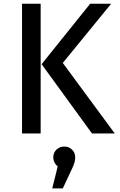

<svg xmlns="http://www.w3.org/2000/svg" viewBox="-20 -727 655 1046"><path d="M201.5 -706.7V0H100V-706.7ZM481 0 206.7 -377.4 471.3 -706.7H585.6L322.1 -384.1L605.1 0ZM389.7 130.3Q389.7 144.1 385.9 157.9Q382.1 171.8 372.8 191.3L322.1 299.5H264.6L294.4 179.5Q283.1 170.8 276.7 157.9Q270.3 145.1 270.3 130.3Q270.3 105.1 287.4 88.2Q304.6 71.3 330.3 71.3Q355.4 71.3 372.6 88.2Q389.7 105.1 389.7 130.3Z"/></svg>

Font: Fira Code Fixed Retina
Style: Regular
Weight: 450
Monospace: yes
Designer: Carrois Corporate, Edenspiekermann AG, Nikita Prokopov
Foundry: Carrois Corporate, Edenspiekermann AG, Nikita Prokopov
Version: Version 5.002